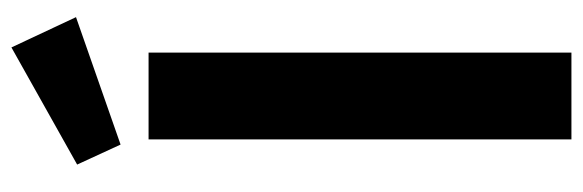

<svg xmlns="http://www.w3.org/2000/svg" viewBox="-362 -658 1020 336"><g transform="rotate(-90 148.0 -490.0)"><path d="M72 0V-740H224V0ZM63 -789 28 -865 233 -980 286 -867Z"/></g></svg>

Font: Readex Pro bold
Style: Bold
Weight: 700
Designer: Bonnie Shaver-Troup, Thomas Jockin
Foundry: Lexend
Version: Version 1.200; ttfautohint (v1.8.3)